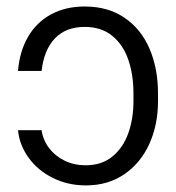

<svg xmlns="http://www.w3.org/2000/svg" viewBox="-20 -558 539 588"><path d="M242.2 -51.8Q291.5 -51.8 324.5 -78.9Q357.4 -106 373 -150.4Q388.7 -194.8 388.7 -248V-271.5Q388.7 -329.6 372.8 -375.5Q356.9 -421.4 323.5 -448.5Q290 -475.6 239.3 -475.6Q181.6 -475.6 148.2 -440.4Q114.7 -405.3 107.4 -340.8H35.2Q40 -400.9 65.9 -445.3Q91.8 -489.7 136.2 -513.9Q180.7 -538.1 239.3 -538.1Q310.5 -538.1 361.3 -503.7Q412.1 -469.2 438 -408.7Q463.9 -348.1 463.9 -271.5V-248Q463.9 -176.3 437.5 -117.7Q411.1 -59.1 361.1 -24.7Q311 9.8 243.2 9.8Q187.5 9.8 141.6 -13.2Q95.7 -36.1 67.6 -75Q39.6 -113.8 35.2 -159.2H107.4Q111.8 -128.9 130.4 -104.5Q148.9 -80.1 178 -65.9Q207 -51.8 242.2 -51.8Z"/></svg>

Font: Pretendard JP Light
Style: Regular
Weight: 300
Designer: Base glyphs from Inter by Rasmus Andersson; Hangeul glyphs from Noto Sans CJK(Source Han Sans) by Jang Soo-young and Kan
Foundry: Kil Hyung-jin
Version: Version 1.309